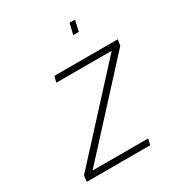

<svg xmlns="http://www.w3.org/2000/svg" viewBox="-164 -784 822 889"><g transform="rotate(-30 247.5 -339.0)"><path d="M356 -620 369 -678H340L326 -620ZM495 -500 490 -468 90 -32H387L380 0H41L44 -32L444 -468H148L156 -500Z"/></g></svg>

Font: RazerF5 Thin
Style: Italic
Weight: 250
Foundry: Razer Inc.
Version: Version 2